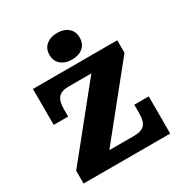

<svg xmlns="http://www.w3.org/2000/svg" viewBox="-206 -1068 1161 1221"><g transform="rotate(-30 375.0 -457.0)"><path d="M386 -719Q337 -719 306 -745Q275 -771 275 -817Q275 -862 306 -888Q337 -914 386 -914Q436 -914 466.5 -888Q497 -862 497 -817Q497 -771 466.5 -745Q436 -719 386 -719ZM54 0V-94L447 -582H282Q227 -582 204.5 -556.5Q182 -531 182 -473V-418H76V-682H695V-590L302 -102H484Q539 -102 561.5 -127Q584 -152 584 -208V-273H690V0Z"/></g></svg>

Font: Montagu Slab 16pt
Style: Bold
Weight: 700
Designer: Florian Karsten
Foundry: Florian Karsten
Version: Version 1.000; ttfautohint (v1.8.3)